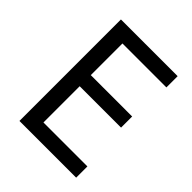

<svg xmlns="http://www.w3.org/2000/svg" viewBox="-199 -834 955 955"><g transform="rotate(45 278.0 -357.0)"><path d="M496.1 0H97.2V-713.9H496.1V-634.8H187V-412.1H478V-334H187V-79.1H496.1Z"/></g></svg>

Font: NotoSans
Style: Regular
Weight: 400
Designer: Monotype Design team
Foundry: Monotype Imaging Inc.
Version: Version 1.04